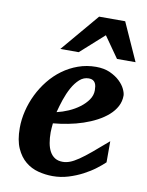

<svg xmlns="http://www.w3.org/2000/svg" viewBox="-83 -782 656 854"><g transform="rotate(10 245.0 -355.0)"><path d="M333 -396Q333 -404.8 331.8 -413.3Q330.6 -421.9 326.9 -428.7Q323.2 -435.5 316.2 -439.7Q309.1 -443.8 297.9 -443.8Q274.4 -443.8 256.1 -427.2Q237.8 -410.6 223.6 -385Q209.5 -359.4 199.2 -328.9Q189 -298.3 182.1 -271Q208 -276.9 234.9 -288.6Q261.7 -300.3 283.4 -316.7Q305.2 -333 319.1 -353Q333 -373 333 -396ZM462.9 -395Q462.9 -368.7 450.9 -346.2Q439 -323.7 418 -305.2Q397 -286.6 368.9 -271.7Q340.8 -256.8 308.8 -246.1Q276.9 -235.4 242.4 -228.8Q208 -222.2 174.8 -219.2Q173.8 -210 172.9 -198.2Q171.9 -186.5 171.9 -178.2Q171.9 -152.3 175.8 -130.4Q179.7 -108.4 188.5 -92.3Q197.3 -76.2 211.7 -67.1Q226.1 -58.1 247.1 -58.1Q263.2 -58.1 279.8 -64.5Q296.4 -70.8 318.4 -85.7Q340.3 -100.6 369.6 -125Q398.9 -149.4 439.9 -185.1V-89.8Q425.3 -75.7 401.9 -57.9Q378.4 -40 348.6 -24.4Q318.8 -8.8 284.7 1.7Q250.5 12.2 213.9 12.2Q181.2 12.2 148.9 3.9Q116.7 -4.4 91.1 -25.4Q65.4 -46.4 49.3 -82.3Q33.2 -118.2 33.2 -173.8Q33.2 -211.9 42.7 -251Q52.2 -290 69.8 -326.2Q87.4 -362.3 112.8 -394Q138.2 -425.8 170.2 -449.2Q202.1 -472.7 240.2 -486.3Q278.3 -500 320.8 -500Q357.4 -500 384.3 -487.8Q411.1 -475.6 428.7 -458.7Q446.3 -441.9 454.6 -424.1Q462.9 -406.2 462.9 -395ZM405.8 -550.8 338.9 -646 232.9 -550.8H149.9L294.9 -722.2H412.6L489.7 -550.8Z"/></g></svg>

Font: Charis SIL
Style: Bold Italic
Weight: 700
Italic angle: -11°
Foundry: SIL International
Version: Version 4.112